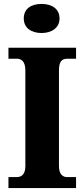

<svg xmlns="http://www.w3.org/2000/svg" viewBox="-20 -957 429 977"><path d="M192 -789C241 -789 283 -814 283 -863C283 -914 241 -937 192 -937C140 -937 101 -914 101 -863C101 -814 140 -789 192 -789ZM23 0H367V-56H321C299 -56 280 -71 280 -112V-599C280 -645 296 -658 321 -658H367V-714H23V-658H67C88 -658 109 -645 109 -599V-111C109 -69 88 -56 67 -56H23Z"/></svg>

Font: Noto Serif Tamil SemiCondensed ExtraBold
Style: Regular
Weight: 800
Width: 4
Designer: Indian Type Foundry, Tom Grace, and the Monotype Design Team
Foundry: Monotype Imaging Inc.
Version: Version 2.004